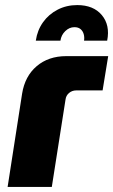

<svg xmlns="http://www.w3.org/2000/svg" viewBox="-20 -736 446 756"><path d="M10 0 67 -367Q78 -436 124.5 -475.5Q171 -515 241 -515H406L384 -380H280Q264 -380 252 -370Q240 -360 238 -344L184 0ZM121 -576Q127 -617 149.5 -648.5Q172 -680 207 -698Q242 -716 284 -716Q348 -716 381 -676.5Q414 -637 402 -576H311Q313 -590 309.5 -602Q306 -614 297 -621.5Q288 -629 273 -629Q253 -629 237 -613.5Q221 -598 218 -576Z"/></svg>

Font: MuseoModerno ExtraBold
Style: Italic
Weight: 800
Italic angle: -9°
Designer: Pablo Cosgaya, Héctor Gatti, Marcela Romero, and the Authors of The MuseoModerno Project.
Foundry: Omnibus-Type Team
Version: Version 1.003